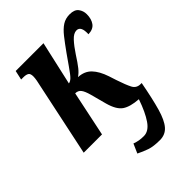

<svg xmlns="http://www.w3.org/2000/svg" viewBox="-226 -645 972 972"><g transform="rotate(-45 260.0 -159.0)"><path d="M331 228Q285 228 257.5 218.5Q230 209 202 195L224 145Q241 151 255 153.5Q269 156 288 156Q323 156 350.5 116Q378 76 402 6Q344 2 314.5 -18Q285 -38 269 -96L246 -182Q237 -215 226 -229Q215 -243 195 -243L144 0H13L95 -388Q100 -409 103 -425.5Q106 -442 106 -454Q106 -474 96 -480Q86 -486 67 -486H51L62 -536H261L208 -301Q220 -303 231.5 -314Q243 -325 268 -361L308 -418Q338 -460 360.5 -488.5Q383 -517 405.5 -531.5Q428 -546 458 -546Q492 -546 506 -527.5Q520 -509 520 -485Q520 -451 504.5 -429.5Q489 -408 454 -407Q457 -464 425 -464Q404 -464 382 -440Q360 -416 337 -381Q312 -342 296 -322Q280 -302 263 -291Q307 -289 333.5 -261.5Q360 -234 377 -183L390 -143Q407 -92 420 -67Q433 -42 462 -42H470Q452 54 435 113.5Q418 173 394 200.5Q370 228 331 228Z"/></g></svg>

Font: Noto Serif ExtraCondensed
Style: Bold Italic
Weight: 700
Width: 2
Italic angle: -12°
Designer: Monotype Design Team
Foundry: Monotype Imaging Inc.
Version: Version 2.013; ttfautohint (v1.8.4.7-5d5b)